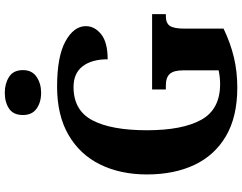

<svg xmlns="http://www.w3.org/2000/svg" viewBox="-122 -854 987 782"><g transform="rotate(-90 371.0 -463.5)"><path d="M405 10Q286 10 207.5 -36Q129 -82 90 -164.5Q51 -247 51 -358Q51 -466 91.5 -548.5Q132 -631 212 -677.5Q292 -724 409 -724Q531 -724 593 -690Q655 -656 655 -607Q655 -571 622 -544.5Q589 -518 520 -518Q520 -583 491.5 -620Q463 -657 407 -657Q312 -657 271.5 -580Q231 -503 231 -358Q231 -214 273.5 -137Q316 -60 419 -60Q446 -60 475 -66V-210Q475 -249 460.5 -265Q446 -281 413 -281H397V-337H704V-281H696Q667 -281 656 -264.5Q645 -248 645 -206V-46Q587 -18 528.5 -4Q470 10 405 10ZM384 -789Q345 -789 319 -807.5Q293 -826 293 -863Q293 -902 319 -919.5Q345 -937 384 -937Q421 -937 448.5 -919.5Q476 -902 476 -863Q476 -826 448.5 -807.5Q421 -789 384 -789Z"/></g></svg>

Font: Noto Serif Ethiopic SemiCondensed ExtraBold
Style: Regular
Weight: 800
Width: 4
Designer: Monotype Design Team
Foundry: Monotype Imaging Inc.
Version: Version 2.102; ttfautohint (v1.8.4.7-5d5b)